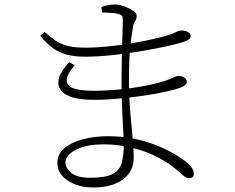

<svg xmlns="http://www.w3.org/2000/svg" viewBox="-20 -790 1040 850"><path d="M432 -735Q456 -734 472.5 -733Q489 -732 505 -728Q517 -724 520.5 -719Q524 -714 524 -699Q524 -695 523 -669Q522 -643 521 -603.5Q520 -564 519 -519Q518 -474 518 -432Q518 -365 520.5 -309Q523 -253 525.5 -212.5Q528 -172 528 -152Q528 -101 518.5 -68Q509 -35 477.5 -19Q446 -3 378 -3Q324 -3 297 -23.5Q270 -44 270 -71Q270 -103 316 -127Q362 -151 441 -151Q506 -151 568.5 -135Q631 -119 684.5 -90.5Q738 -62 776 -26Q788 -15 797.5 -8Q807 -1 818 -1Q827 -1 832.5 -6Q838 -11 838 -21Q838 -32 832 -42.5Q826 -53 813 -65Q800 -78 769 -98Q738 -118 692 -138.5Q646 -159 587 -173Q528 -187 458 -187Q398 -187 347 -173.5Q296 -160 265 -134Q234 -108 234 -69Q234 -21 280 9.5Q326 40 394 40Q475 40 523.5 5Q572 -30 572 -94Q572 -129 567 -179.5Q562 -230 556.5 -296Q551 -362 551 -441Q551 -502 553.5 -543Q556 -584 560 -613.5Q564 -643 568 -667Q571 -687 578 -696Q585 -705 585 -721Q585 -732 568.5 -743Q552 -754 530 -762Q508 -770 490 -770Q473 -770 457.5 -767Q442 -764 429 -759ZM178 -648 158 -632Q185 -598 213.5 -577.5Q242 -557 276.5 -548Q311 -539 356 -539Q415 -539 482.5 -546.5Q550 -554 613.5 -565Q677 -576 726 -587Q775 -598 797 -606Q808 -610 816 -615.5Q824 -621 824 -631Q824 -638 819 -643Q814 -648 805 -651.5Q796 -655 785 -655Q773 -655 759.5 -648Q746 -641 730 -636Q705 -628 662 -618Q619 -608 566.5 -599Q514 -590 459.5 -584.5Q405 -579 356 -579Q307 -579 276.5 -587.5Q246 -596 224 -611.5Q202 -627 178 -648ZM310 -502 286 -515Q249 -474 241 -443Q233 -412 249.5 -390.5Q266 -369 303 -358.5Q340 -348 393 -348Q449 -348 507.5 -353.5Q566 -359 620 -367Q674 -375 716 -384.5Q758 -394 782 -403Q794 -408 800.5 -414.5Q807 -421 807 -428Q807 -440 795 -447Q783 -454 772 -454Q762 -454 747.5 -447Q733 -440 710 -432Q671 -419 617 -409Q563 -399 504.5 -393.5Q446 -388 393 -388Q340 -388 308.5 -398Q277 -408 275.5 -432.5Q274 -457 310 -502Z"/></svg>

Font: Noto Serif JP
Style: Regular
Weight: 200
Designer: Ryoko NISHIZUKA 西塚涼子 (kana & ideographs); Frank Grießhammer (Latin, Greek & Cyrillic); Wenlong ZHANG 张文龙 (bopomofo); San
Foundry: Adobe
Version: Version 2.001;hotconv 1.1.0;makeotfexe 2.6.0